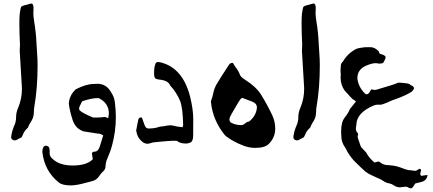

<svg xmlns="http://www.w3.org/2000/svg" viewBox="-20 -776 2390 1060"><path d="M61 -1Q54.2 -1 47.9 -5.6Q41.5 -10.3 41.5 -19.5Q44.4 -47.9 57.1 -78.6Q68.8 -102.1 68.8 -128.7Q68.8 -155.3 80.1 -180.7Q101.1 -230.5 101.1 -284.7L100.6 -298.3Q94.7 -388.2 89.8 -478.5L88.9 -496.6Q88.9 -506.3 90.3 -527.3Q86.9 -600.6 86.9 -646Q86.9 -681.2 88.9 -700.2L93.3 -726.6Q94.7 -736.3 99.1 -740.5Q103.5 -744.6 148.9 -755.9L157.7 -756.3Q164.1 -747.6 164.6 -740Q165 -732.4 165 -727.5L164.1 -701.2Q164.1 -686 168.9 -655.8Q178.7 -598.1 181.2 -539.6Q182.1 -512.7 184.6 -485.8Q187.5 -450.7 187.5 -416Q187.5 -289.6 169.4 -186Q167 -172.9 167 -156.2Q166.5 -125 148.4 -100.1Q143.6 -92.8 136.7 -77.6Q134.8 -69.8 131.3 -68.4Q113.8 -53.2 106.4 -32.2L99.6 -18.6L94.7 -15.6Q75.2 -6.3 72.8 -3.9Q66.9 -1 61 -1Z M371.1 247.6Q325.2 247.6 305.2 231.9Q226.1 169.4 213.9 64V60.1Q214.8 30.8 232.4 28.3Q239.7 28.3 245.6 32.2Q251.5 36.1 252.9 43.7Q254.4 51.3 254.4 58.6L253.9 69.3Q253.9 87.4 268.6 99.6Q307.6 137.7 380.4 137.7Q460 137.7 492.2 103L487.3 68.4Q488.8 66.4 491 65.2Q493.2 64 494.9 62.5Q496.6 61 498 61L500.5 61.5Q520.5 61.5 529.8 36.1L549.8 -28.8L543 -32.2Q532.7 -38.6 518.6 -38.6Q474.1 -44.9 440.9 -50.8Q395.5 -66.9 380.9 -113.8Q363.8 -167 359.9 -205.1Q359.9 -210 361.3 -215.3V-217.3Q368.2 -255.4 397.9 -282.7Q455.1 -312.5 499 -312.5L517.1 -313.5Q566.4 -313.5 591.8 -269Q609.9 -243.2 613.8 -213.9Q619.6 -171.4 619.6 -129.9Q619.6 -50.3 598.6 27.3Q591.8 54.2 577.6 86.9Q574.2 94.2 574.2 95.7Q563.5 117.7 562.5 142.1Q562.5 156.7 551.8 168Q538.6 179.2 529.3 193.8Q513.2 219.7 484.9 225.1L458.5 231.9Q403.3 247.6 371.1 247.6ZM577.6 -123.5 581.1 -148.4Q581.1 -206.5 525.9 -233.9L517.6 -234.4Q485.4 -234.4 433.6 -216.8Q416.5 -185.5 416.5 -176.8Q416.5 -169.4 421.9 -165Q438 -150.4 493.2 -127.4L510.7 -127Q533.7 -127 560.1 -130.4Z M793.9 17.6Q776.9 17.6 761.2 2.9Q738.8 -17.1 733.4 -47.9Q731.9 -50.8 731.9 -57.1L733.4 -63.5Q737.8 -90.3 744.1 -116.7Q746.1 -127.4 759.8 -127.4H763.2Q771 -106.9 778.3 -85.4Q784.7 -66.4 801.3 -66.4Q806.6 -66.4 810.5 -66.9Q834.5 -67.9 844.2 -71.3L851.1 -73.2Q858.9 -76.2 868.7 -77.6Q876.5 -77.6 882.8 -79.1Q910.2 -84.5 921.9 -84.5Q926.3 -84.5 938 -82Q957 -76.7 979 -74.7L987.8 -73.7L989.3 -77.6Q990.7 -81.5 991.2 -85.4Q989.3 -179.7 974.6 -218.3Q954.1 -267.1 919.4 -304.2Q909.7 -331.1 861.8 -336.4Q839.8 -338.4 835.2 -345.9Q830.6 -353.5 830.6 -371.1Q830.6 -397.9 834 -410.2Q837.9 -427.7 842.8 -430.7Q847.7 -433.6 853 -433.6Q858.9 -433.6 866.7 -431.6Q990.2 -401.4 1030.3 -239.3Q1046.9 -170.9 1046.9 -119.1V-113.3Q1046.4 -88.9 1046.4 -25.4Q1045.4 3.9 1032.5 10.3Q1019.5 16.6 1006.3 16.6Q987.8 16.6 971.2 10.3Q963.9 7.8 962.2 5.1Q960.4 2.4 957.3 1.7Q954.1 1 937.5 1Q900.9 2.4 875 5.4Q857.4 7.3 833.5 9.3Q821.8 10.3 811 14.2Q802.2 17.6 793.9 17.6Z M1389.2 40.5Q1356.4 40.5 1324.2 28.3L1322.3 27.3Q1269.5 7.3 1233.4 -20Q1226.1 -24.9 1220.7 -30.8Q1155.3 -111.8 1145 -209.5L1144.5 -214.4L1145 -219.2Q1152.8 -238.3 1156.7 -258.3Q1161.6 -284.2 1173.8 -307.6Q1193.4 -341.3 1242.2 -415.5Q1245.1 -421.4 1250 -425Q1254.9 -428.7 1263.7 -428.7H1266.1Q1273.4 -415 1282.7 -402.3Q1296.9 -384.3 1304.7 -363.3Q1309.1 -350.6 1332 -336.4Q1333.5 -335 1335.4 -334Q1393.1 -297.9 1421.4 -253.4Q1455.6 -197.8 1483.4 -139.2Q1499.5 -103.5 1499.5 -66.4Q1499.5 -17.1 1464.8 17.6Q1443.4 40.5 1389.2 40.5ZM1312 -85.4Q1322.8 -85.4 1333.3 -94.7Q1343.8 -104 1355 -105Q1392.1 -134.3 1397.9 -176.8L1398.4 -183.6Q1398.4 -204.1 1374 -214.4L1317.4 -235.8L1312.5 -233.4Q1305.2 -230 1259.8 -149.4Q1246.6 -127.4 1246.6 -116.7Q1246.6 -108.9 1252.4 -100.6Q1278.8 -85.4 1310.1 -85.4Z M1619.1 -1Q1612.3 -1 1606 -5.6Q1599.6 -10.3 1599.6 -19.5Q1602.5 -47.9 1615.2 -78.6Q1627 -102.1 1627 -128.7Q1627 -155.3 1638.2 -180.7Q1659.2 -230.5 1659.2 -284.7L1658.7 -298.3Q1652.8 -388.2 1647.9 -478.5L1647 -496.6Q1647 -506.3 1648.4 -527.3Q1645 -600.6 1645 -646Q1645 -681.2 1647 -700.2L1651.4 -726.6Q1652.8 -736.3 1657.2 -740.5Q1661.6 -744.6 1707 -755.9L1715.8 -756.3Q1722.2 -747.6 1722.7 -740Q1723.1 -732.4 1723.1 -727.5L1722.2 -701.2Q1722.2 -686 1727.1 -655.8Q1736.8 -598.1 1739.3 -539.6Q1740.2 -512.7 1742.7 -485.8Q1745.6 -450.7 1745.6 -416Q1745.6 -289.6 1727.5 -186Q1725.1 -172.9 1725.1 -156.2Q1724.6 -125 1706.5 -100.1Q1701.7 -92.8 1694.8 -77.6Q1692.9 -69.8 1689.5 -68.4Q1671.9 -53.2 1664.6 -32.2L1657.7 -18.6L1652.8 -15.6Q1633.3 -6.3 1630.9 -3.9Q1625 -1 1619.1 -1Z M2247.1 263.7Q2242.2 263.7 2236.3 260.3Q2227.5 254.9 2222.7 254.9H2216.3Q2209.5 254.9 2202.1 256.6Q2194.8 258.3 2188 258.3Q2168.9 258.3 2152.3 246.1Q2142.6 239.3 2130.4 236.8Q2111.8 233.9 2096.2 223.1Q2086.4 215.3 2062.5 205.6Q2047.9 199.7 2033.7 192.4Q2032.7 192.4 2032.2 191.9Q2013.2 183.6 1997.6 171.4Q1975.1 151.9 1954.6 130.9L1943.8 120.6Q1919.4 97.7 1897.5 61L1897 60.1Q1894 55.7 1892.1 50.3Q1889.2 43.5 1884.8 37.6Q1864.3 8.8 1864.3 -25.4Q1863.3 -37.1 1863.3 -48.8Q1863.3 -102.1 1882.6 -126.2Q1901.9 -150.4 1912.6 -175.3Q1938 -206.1 1945.3 -215.8Q1941.9 -217.8 1939.5 -220.2Q1933.6 -225.1 1927.7 -228Q1913.1 -241.2 1896.5 -261.2L1896 -261.7Q1890.6 -268.1 1884.3 -273.9Q1860.4 -306.2 1860.4 -347.7Q1860.4 -355 1861.3 -363.3Q1859.9 -374 1859.9 -385.7Q1859.9 -397.5 1861.3 -409.2L1862.8 -421.4Q1862.8 -424.3 1869.6 -432.6L1872.6 -435.1Q1898.4 -480.5 1946.3 -505.9Q1962.9 -512.2 1993.7 -515.1L2003.9 -515.6H2025.4Q2049.3 -515.6 2071.3 -492.2Q2073.2 -489.7 2073.7 -485.4L2074.2 -481.4Q2080.6 -477.5 2088.4 -475.6Q2102.5 -471.7 2108.9 -462.9Q2108.4 -450.2 2100.6 -438.5L2095.2 -428.2Q2085.4 -424.8 2075.2 -424.8Q2068.4 -424.8 2061 -426.8Q2056.2 -427.2 2051.8 -427.2Q2035.2 -427.2 2002.4 -414.1Q1953.1 -393.1 1953.1 -344.7V-341.3Q1959.5 -295.4 1993.2 -261.2Q1998.5 -255.4 2004.4 -255.4Q2012.7 -255.9 2018.6 -264.4Q2024.4 -272.9 2029.8 -282.7Q2045.9 -279.3 2048.8 -279.3Q2056.2 -279.3 2074.2 -285.6Q2159.7 -310.1 2178.7 -319.8Q2195.3 -319.8 2225.1 -315.9Q2239.7 -314.5 2250 -304.2Q2258.3 -303.7 2262.7 -295.4Q2264.6 -292.5 2266.6 -290.5Q2261.2 -273.9 2246.6 -265.6Q2203.6 -241.2 2144 -221.7Q2116.2 -208.5 2093.8 -200.7Q2085.4 -197.8 2076.7 -197.8L2064.5 -198.2Q2051.8 -198.2 2040.5 -192.4Q1948.2 -152.8 1947.3 -85.9Q1944.8 -74.7 1944.8 -64Q1944.8 -52.7 1953.6 -43Q1957.5 -39.1 1957.5 -34.2Q1957.5 -32.2 1956.5 -30.8Q1954.6 -25.9 1954.6 -21Q1954.6 -16.1 1958.5 -6.3Q1969.2 25.4 1970.7 29.8Q1972.2 34.2 1974.6 37.1Q1988.8 51.3 2002 66.4Q2016.6 95.7 2047.4 121.1L2070.8 115.2L2080.6 121.6Q2098.1 135.7 2122.6 135.7Q2151.9 137.2 2170.7 142.3Q2189.5 147.5 2216.8 158.2Q2233.4 164.1 2251.5 164.6Q2261.2 165 2271 167H2273.4Q2278.8 167 2286.6 161.1Q2292 156.7 2299.3 155.3Q2304.2 159.7 2304.2 164.1Q2304.2 169.4 2302.2 174.6Q2300.3 179.7 2300.3 185.5Q2300.3 189.9 2305.2 194.8Q2333.5 190.4 2340.3 189.9Q2336.4 222.7 2302.7 229.5Q2292.5 231.4 2282.2 234.4L2272 237.3Q2267.6 244.6 2261.5 254.2Q2255.4 263.7 2247.1 263.7Z"/></svg>

Font: Kurland
Style: Regular
Weight: 400
Designer: GGBot
Version: 0.22